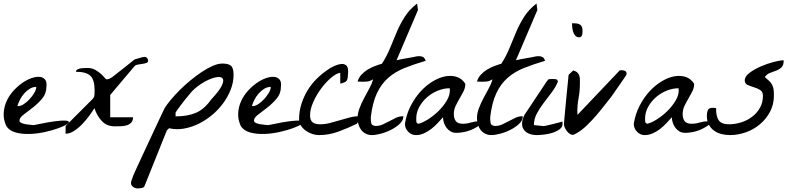

<svg xmlns="http://www.w3.org/2000/svg" viewBox="-20 -768 4500 1093"><path d="M15.6 -50.8Q-1 -87.9 1 -123.5Q2.9 -159.2 17.1 -190.9Q31.2 -222.7 54.2 -248.5Q77.1 -274.4 103.5 -293.5Q129.9 -312.5 156.7 -322.3Q183.6 -332 204.1 -330.6Q224.6 -329.1 236.3 -315.4Q248 -301.8 244.1 -273.4Q244.1 -235.4 220.2 -207Q196.3 -178.7 167.5 -156.2Q138.7 -133.8 114.7 -115.7Q90.8 -97.7 90.8 -82Q90.8 -73.2 101.1 -68.4Q111.3 -63.5 125 -61Q138.7 -58.6 152.3 -57.6Q166 -56.6 171.9 -55.7Q263.7 -75.2 309.6 -79.6Q355.5 -84 367.2 -78.6Q378.9 -73.2 362.8 -62Q346.7 -50.8 313.5 -38.6Q280.3 -26.4 236.3 -16.6Q192.4 -6.8 149.4 -5.4Q106.4 -3.9 69.8 -13.7Q33.2 -23.4 15.6 -50.8ZM186.5 -273.4Q167 -273.4 149.4 -262.7Q131.8 -252 117.7 -235.8Q103.5 -219.7 93.8 -200.7Q84 -181.6 79.1 -165Q81.1 -164.1 82 -164.1H85Q98.6 -164.1 116.2 -175.8Q133.8 -187.5 149.4 -204.6Q165 -221.7 175.8 -240.2Q186.5 -258.8 186.5 -273.4Z M505.9 -203.1Q516.6 -213.9 517.6 -226.6Q518.6 -239.3 518.6 -252.9Q518.6 -313.5 494.6 -336.4Q470.7 -359.4 412.1 -359.4Q412.1 -368.2 421.4 -373Q430.7 -377.9 442.9 -379.4Q455.1 -380.9 465.8 -380.9Q476.6 -380.9 479.5 -380.9Q502.9 -380.9 521.5 -370.6Q540 -360.4 553.2 -348.6Q566.4 -336.9 574.7 -326.7Q583 -316.4 586.9 -316.4Q595.7 -316.4 604 -320.3Q612.3 -324.2 619.1 -329.1Q626 -335 644.5 -349.1Q663.1 -363.3 683.1 -379.4Q703.1 -395.5 721.2 -409.7Q739.3 -423.8 746.1 -429.7Q749 -430.7 756.3 -432.6Q763.7 -434.6 771.5 -437Q779.3 -439.5 786.6 -441.4Q793.9 -443.4 796.9 -443.4H799.8Q800.8 -443.4 801.8 -443.8Q802.7 -444.3 803.7 -444.3Q811.5 -444.3 817.4 -437.5Q823.2 -430.7 823.2 -422.9Q823.2 -413.1 813.5 -409.7Q803.7 -406.2 790.5 -404.3Q777.3 -402.3 764.6 -400.4Q752 -398.4 746.1 -391.6L607.4 -227.5V-100.6H737.3Q737.3 -80.1 726.6 -69.3Q715.8 -58.6 700.2 -54.2Q684.6 -49.8 666 -49.3Q647.5 -48.8 632.8 -48.8Q587.9 -48.8 559.6 -79.1Q531.2 -109.4 517.6 -152.3Q506.8 -134.8 488.8 -109.9Q470.7 -85 448.7 -62Q426.8 -39.1 401.9 -22.9Q377 -6.8 353.5 -6.8V-50.8Z M725.6 273.4Q725.6 272.5 726.1 269.5Q726.6 266.6 726.6 265.6Q727.5 262.7 729.5 257.3Q731.4 252 733.4 246.1Q735.4 240.2 737.3 234.9Q739.3 229.5 740.2 227.5Q746.1 213.9 759.8 184.1Q773.4 154.3 791 116.7Q808.6 79.1 827.6 38.1Q846.7 -2.9 864.3 -40.5Q881.8 -78.1 896 -107.9Q910.2 -137.7 917 -152.3Q929.7 -172.9 952.6 -200.2Q975.6 -227.5 1003.9 -255.9Q1032.2 -284.2 1064.9 -311Q1097.7 -337.9 1129.4 -358.9Q1161.1 -379.9 1191.4 -393.1Q1221.7 -406.2 1245.1 -406.2Q1280.3 -406.2 1294.9 -393.6Q1309.6 -380.9 1309.6 -341.8Q1309.6 -299.8 1293.5 -258.3Q1277.3 -216.8 1250 -179.7Q1222.7 -142.6 1186 -112.3Q1149.4 -82 1108.9 -62.5Q1068.4 -43 1025.4 -35.6Q982.4 -28.3 942.4 -38.1L929.7 -25.4L802.7 291Q799.8 299.8 786.1 302.2Q772.5 304.7 763.7 304.7Q751 304.7 738.3 296.4Q725.6 288.1 725.6 273.4ZM1182.6 -202.1Q1228.5 -251 1242.2 -279.8Q1255.9 -308.6 1248 -320.3Q1240.2 -332 1216.8 -329.1Q1193.4 -326.2 1164.1 -312.5Q1134.8 -298.8 1105 -276.4Q1075.2 -253.9 1055.7 -227.5Q1046.9 -217.8 1034.2 -201.7Q1021.5 -185.5 1009.3 -169.4Q997.1 -153.3 988.3 -140.6Q979.5 -127.9 979.5 -126V-105.5Q1046.9 -105.5 1094.7 -125.5Q1142.6 -145.5 1182.6 -202.1Z M1350.6 -50.8Q1334 -87.9 1335.9 -123.5Q1337.9 -159.2 1352.1 -190.9Q1366.2 -222.7 1389.2 -248.5Q1412.1 -274.4 1438.5 -293.5Q1464.8 -312.5 1491.7 -322.3Q1518.6 -332 1539.1 -330.6Q1559.6 -329.1 1571.3 -315.4Q1583 -301.8 1579.1 -273.4Q1579.1 -235.4 1555.2 -207Q1531.2 -178.7 1502.4 -156.2Q1473.6 -133.8 1449.7 -115.7Q1425.8 -97.7 1425.8 -82Q1425.8 -73.2 1436 -68.4Q1446.3 -63.5 1460 -61Q1473.6 -58.6 1487.3 -57.6Q1501 -56.6 1506.8 -55.7Q1598.6 -75.2 1644.5 -79.6Q1690.4 -84 1702.1 -78.6Q1713.9 -73.2 1697.8 -62Q1681.6 -50.8 1648.4 -38.6Q1615.2 -26.4 1571.3 -16.6Q1527.3 -6.8 1484.4 -5.4Q1441.4 -3.9 1404.8 -13.7Q1368.2 -23.4 1350.6 -50.8ZM1521.5 -273.4Q1502 -273.4 1484.4 -262.7Q1466.8 -252 1452.6 -235.8Q1438.5 -219.7 1428.7 -200.7Q1418.9 -181.6 1414.1 -165Q1416 -164.1 1417 -164.1H1419.9Q1433.6 -164.1 1451.2 -175.8Q1468.8 -187.5 1484.4 -204.6Q1500 -221.7 1510.7 -240.2Q1521.5 -258.8 1521.5 -273.4Z M1917 -353.5Q1894.5 -350.6 1865.2 -325.7Q1835.9 -300.8 1809.1 -265.1Q1782.2 -229.5 1763.7 -188Q1745.1 -146.5 1745.1 -111.3Q1745.1 -83 1759.8 -71.8Q1774.4 -60.5 1801.8 -60.5Q1831.1 -60.5 1858.9 -67.9Q1886.7 -75.2 1914.6 -83.5Q1942.4 -91.8 1970.2 -99.1Q1998 -106.4 2027.3 -106.4Q2027.3 -92.8 2023.4 -83.5Q2019.5 -74.2 2011.7 -63.5Q1960.9 -39.1 1907.2 -19Q1853.5 1 1794.9 1Q1777.3 1 1757.8 -5.4Q1738.3 -11.7 1721.7 -23.4Q1705.1 -35.2 1693.8 -51.8Q1682.6 -68.4 1682.6 -88.9Q1682.6 -132.8 1695.3 -174.3Q1708 -215.8 1730.5 -252.9Q1752.9 -290 1784.7 -321.3Q1816.4 -352.5 1853.5 -376V-377Q1868.2 -385.7 1887.2 -394Q1906.2 -402.3 1922.9 -403.8Q1939.5 -405.3 1950.7 -396Q1961.9 -386.7 1961.9 -361.3Q1961.9 -349.6 1960 -330.6Q1958 -311.5 1949.2 -303.7Q1941.4 -298.8 1928.7 -294.9Q1922.9 -293 1917 -292Z M2015.6 -94.7Q2015.6 -123 2026.4 -151.4Q2037.1 -179.7 2051.8 -207.5Q2066.4 -235.4 2081.5 -262.7Q2096.7 -290 2104.5 -316.4Q2085.9 -305.7 2072.8 -304.2Q2059.6 -302.7 2041 -302.7Q2039.1 -302.7 2028.8 -303.2Q2018.6 -303.7 2015.6 -303.7Q2021.5 -325.2 2037.1 -342.3Q2052.7 -359.4 2072.8 -371.6Q2092.8 -383.8 2114.7 -392.1Q2136.7 -400.4 2154.3 -405.3Q2183.6 -451.2 2202.1 -497.6Q2220.7 -543.9 2239.7 -588.4Q2258.8 -632.8 2284.7 -673.3Q2310.5 -713.9 2354.5 -748L2359.4 -710.9L2237.3 -424.8Q2248 -427.7 2263.7 -430.7Q2279.3 -433.6 2295.4 -436.5Q2311.5 -439.5 2326.7 -441.9Q2341.8 -444.3 2352.5 -447.3Q2353.5 -447.3 2358.4 -447.8Q2363.3 -448.2 2366.2 -448.2Q2379.9 -448.2 2388.7 -443.4Q2397.5 -438.5 2403.3 -421.9Q2336.9 -402.3 2283.2 -380.9Q2229.5 -359.4 2189.9 -324.7Q2150.4 -290 2125.5 -236.8Q2100.6 -183.6 2090.8 -100.6Q2090.8 -83 2092.8 -68.4Q2094.7 -53.7 2117.2 -50.8Q2139.6 -50.8 2159.2 -59.6Q2178.7 -68.4 2197.3 -78.6Q2215.8 -88.9 2234.9 -97.7Q2253.9 -106.4 2276.4 -106.4Q2276.4 -83 2255.9 -63.5Q2235.4 -43.9 2206.5 -29.3Q2177.7 -14.6 2147.5 -6.8Q2117.2 1 2097.7 1Q2078.1 1 2062.5 -6.8Q2046.9 -14.6 2036.6 -27.8Q2026.4 -41 2021 -58.6Q2015.6 -76.2 2015.6 -94.7Z M2285.2 -63.5Q2293.9 -119.1 2318.4 -166Q2342.8 -212.9 2374.5 -247.6Q2406.2 -282.2 2443.4 -304.7Q2480.5 -327.1 2515.6 -333.5Q2550.8 -339.8 2580.6 -330.1Q2610.4 -320.3 2628.9 -291Q2628.9 -268.6 2618.7 -248Q2608.4 -227.5 2596.2 -207Q2584 -186.5 2573.7 -165Q2563.5 -143.6 2563.5 -119.1Q2563.5 -93.8 2574.7 -78.6Q2585.9 -63.5 2614.3 -63.5Q2637.7 -63.5 2659.7 -70.3Q2681.6 -77.1 2704.1 -77.1Q2708 -77.1 2717.3 -76.7Q2726.6 -76.2 2729.5 -76.2Q2717.8 -59.6 2699.2 -47.9Q2680.7 -36.1 2660.2 -27.8Q2639.6 -19.5 2617.7 -15.6Q2595.7 -11.7 2577.1 -11.7Q2559.6 -11.7 2545.9 -19.5Q2532.2 -27.3 2522.5 -40Q2512.7 -52.7 2507.3 -68.8Q2502 -85 2502 -100.6Q2487.3 -84 2470.2 -65.9Q2453.1 -47.9 2434.1 -33.2Q2415 -18.6 2393.1 -8.8Q2371.1 1 2347.7 1Q2322.3 1 2303.7 -18.1Q2285.2 -37.1 2285.2 -63.5ZM2349.6 -93.8Q2349.6 -85.9 2350.1 -76.2Q2350.6 -66.4 2362.3 -63.5Q2386.7 -69.3 2418 -89.4Q2449.2 -109.4 2476.6 -136.2Q2503.9 -163.1 2522.5 -193.8Q2541 -224.6 2541 -252.9Q2541 -254.9 2540.5 -259.3Q2540 -263.7 2540 -265.6Q2506.8 -265.6 2472.7 -252Q2438.5 -238.3 2411.1 -214.4Q2383.8 -190.4 2366.7 -159.2Q2349.6 -127.9 2349.6 -93.8Z M2695.3 -94.7Q2695.3 -123 2706.1 -151.4Q2716.8 -179.7 2731.4 -207.5Q2746.1 -235.4 2761.2 -262.7Q2776.4 -290 2784.2 -316.4Q2765.6 -305.7 2752.4 -304.2Q2739.3 -302.7 2720.7 -302.7Q2718.8 -302.7 2708.5 -303.2Q2698.2 -303.7 2695.3 -303.7Q2701.2 -325.2 2716.8 -342.3Q2732.4 -359.4 2752.4 -371.6Q2772.5 -383.8 2794.4 -392.1Q2816.4 -400.4 2834 -405.3Q2863.3 -451.2 2881.8 -497.6Q2900.4 -543.9 2919.4 -588.4Q2938.5 -632.8 2964.4 -673.3Q2990.2 -713.9 3034.2 -748L3039.1 -710.9L2917 -424.8Q2927.7 -427.7 2943.4 -430.7Q2959 -433.6 2975.1 -436.5Q2991.2 -439.5 3006.3 -441.9Q3021.5 -444.3 3032.2 -447.3Q3033.2 -447.3 3038.1 -447.8Q3043 -448.2 3045.9 -448.2Q3059.6 -448.2 3068.4 -443.4Q3077.1 -438.5 3083 -421.9Q3016.6 -402.3 2962.9 -380.9Q2909.2 -359.4 2869.6 -324.7Q2830.1 -290 2805.2 -236.8Q2780.3 -183.6 2770.5 -100.6Q2770.5 -83 2772.5 -68.4Q2774.4 -53.7 2796.9 -50.8Q2819.3 -50.8 2838.9 -59.6Q2858.4 -68.4 2877 -78.6Q2895.5 -88.9 2914.6 -97.7Q2933.6 -106.4 2956.1 -106.4Q2956.1 -83 2935.5 -63.5Q2915 -43.9 2886.2 -29.3Q2857.4 -14.6 2827.1 -6.8Q2796.9 1 2777.3 1Q2757.8 1 2742.2 -6.8Q2726.6 -14.6 2716.3 -27.8Q2706.1 -41 2700.7 -58.6Q2695.3 -76.2 2695.3 -94.7Z M2952.1 -63.5Q2952.1 -77.1 2955.1 -87.4Q2958 -97.7 2965.8 -114.3Q2972.7 -124 2990.7 -151.4Q3008.8 -178.7 3028.8 -209Q3048.8 -239.3 3066.9 -266.1Q3085 -293 3091.8 -303.7Q3100.6 -316.4 3105.5 -317.4Q3110.4 -318.4 3124 -318.4Q3132.8 -318.4 3143.1 -317.4Q3153.3 -316.4 3156.2 -303.7Q3142.6 -270.5 3119.6 -240.7Q3096.7 -210.9 3074.7 -181.6Q3052.7 -152.3 3036.1 -121.6Q3019.5 -90.8 3019.5 -55.7Q3023.4 -55.7 3031.7 -54.7Q3040 -53.7 3049.8 -52.7Q3059.6 -51.8 3067.9 -50.8Q3076.2 -49.8 3080.1 -50.8Q3085.9 -51.8 3100.1 -55.2Q3114.3 -58.6 3130.4 -62.5Q3146.5 -66.4 3161.1 -70.3Q3175.8 -74.2 3181.6 -76.2Q3181.6 -74.2 3182.1 -69.8Q3182.6 -65.4 3182.6 -63.5Q3182.6 -43.9 3164.6 -31.2Q3146.5 -18.6 3122.6 -11.2Q3098.6 -3.9 3073.7 -1.5Q3048.8 1 3035.2 1Q3020.5 1 3005.4 -2.4Q2990.2 -5.9 2978.5 -13.7Q2966.8 -21.5 2959.5 -33.7Q2952.1 -45.9 2952.1 -63.5ZM3236.3 -635.7Q3249 -635.7 3259.8 -634.8Q3270.5 -633.8 3278.3 -629.9Q3286.1 -626 3291 -618.2Q3295.9 -610.4 3295.9 -596.7Q3295.9 -590.8 3295.9 -584Q3295.9 -577.1 3294.4 -570.8Q3293 -564.5 3289.1 -560.1Q3285.2 -555.7 3276.4 -555.7Q3262.7 -555.7 3254.4 -565.4Q3246.1 -575.2 3242.2 -588.4Q3238.3 -601.6 3237.3 -615.2Q3236.3 -628.9 3236.3 -635.7Z M3190.4 -61.5Q3190.4 -64.5 3190.9 -69.8Q3191.4 -75.2 3191.4 -76.2Q3194.3 -105.5 3198.2 -150.9Q3202.1 -196.3 3206.5 -238.3Q3210.9 -280.3 3213.9 -311Q3216.8 -341.8 3216.8 -341.8L3243.2 -367.2Q3259.8 -362.3 3267.6 -354Q3275.4 -345.7 3278.3 -335.9Q3281.2 -326.2 3281.2 -314.5Q3281.2 -302.7 3281.2 -291Q3281.2 -250 3273.9 -211.4Q3266.6 -172.9 3266.6 -132.8Q3266.6 -130.9 3267.1 -123.5Q3267.6 -116.2 3267.6 -114.3L3507.8 -367.2Q3508.8 -368.2 3513.2 -368.2Q3517.6 -368.2 3519.5 -368.2Q3529.3 -368.2 3538.1 -364.3Q3546.9 -360.4 3546.9 -347.7Q3546.9 -346.7 3546.4 -346.2Q3545.9 -345.7 3545.9 -344.7V-341.8Q3541 -334 3528.8 -316.4Q3516.6 -298.8 3502.4 -278.3Q3488.3 -257.8 3475.6 -239.7Q3462.9 -221.7 3458 -214.8Q3441.4 -194.3 3419.4 -166Q3397.5 -137.7 3372.6 -108.9Q3347.7 -80.1 3320.8 -54.2Q3293.9 -28.3 3267.6 -12.7Q3262.7 -9.8 3253.4 -4.9Q3244.1 0 3243.2 0Q3232.4 0 3223.1 -6.3Q3213.9 -12.7 3206.5 -22.5Q3199.2 -32.2 3194.8 -42.5Q3190.4 -52.7 3190.4 -61.5Z M3587.9 -63.5Q3596.7 -119.1 3621.1 -166Q3645.5 -212.9 3677.2 -247.6Q3709 -282.2 3746.1 -304.7Q3783.2 -327.1 3818.4 -333.5Q3853.5 -339.8 3883.3 -330.1Q3913.1 -320.3 3931.6 -291Q3931.6 -268.6 3921.4 -248Q3911.1 -227.5 3898.9 -207Q3886.7 -186.5 3876.5 -165Q3866.2 -143.6 3866.2 -119.1Q3866.2 -93.8 3877.4 -78.6Q3888.7 -63.5 3917 -63.5Q3940.4 -63.5 3962.4 -70.3Q3984.4 -77.1 4006.8 -77.1Q4010.7 -77.1 4020 -76.7Q4029.3 -76.2 4032.2 -76.2Q4020.5 -59.6 4002 -47.9Q3983.4 -36.1 3962.9 -27.8Q3942.4 -19.5 3920.4 -15.6Q3898.4 -11.7 3879.9 -11.7Q3862.3 -11.7 3848.6 -19.5Q3835 -27.3 3825.2 -40Q3815.4 -52.7 3810.1 -68.8Q3804.7 -85 3804.7 -100.6Q3790 -84 3772.9 -65.9Q3755.9 -47.9 3736.8 -33.2Q3717.8 -18.6 3695.8 -8.8Q3673.8 1 3650.4 1Q3625 1 3606.4 -18.1Q3587.9 -37.1 3587.9 -63.5ZM3652.3 -93.8Q3652.3 -85.9 3652.8 -76.2Q3653.3 -66.4 3665 -63.5Q3689.5 -69.3 3720.7 -89.4Q3752 -109.4 3779.3 -136.2Q3806.6 -163.1 3825.2 -193.8Q3843.8 -224.6 3843.8 -252.9Q3843.8 -254.9 3843.3 -259.3Q3842.8 -263.7 3842.8 -265.6Q3809.6 -265.6 3775.4 -252Q3741.2 -238.3 3713.9 -214.4Q3686.5 -190.4 3669.4 -159.2Q3652.3 -127.9 3652.3 -93.8Z M4003.9 -108.4Q4003.9 -127 4009.3 -140.6Q4014.6 -154.3 4037.1 -154.3Q4039.1 -154.3 4046.4 -153.8Q4053.7 -153.3 4056.6 -152.3Q4055.7 -106.4 4071.3 -83.5Q4086.9 -60.5 4129.9 -60.5Q4165 -60.5 4199.2 -71.3Q4233.4 -82 4261.2 -103Q4289.1 -124 4306.2 -154.3Q4323.2 -184.6 4323.2 -222.7Q4323.2 -246.1 4307.1 -255.9Q4291 -265.6 4271.5 -271.5Q4252 -277.3 4235.8 -284.7Q4219.7 -292 4219.7 -310.5Q4219.7 -333 4247.1 -353.5Q4274.4 -374 4311.5 -390.1Q4348.6 -406.2 4385.3 -415.5Q4421.9 -424.8 4441.4 -424.8Q4441.4 -396.5 4429.2 -384.8Q4417 -373 4399.4 -366.2Q4381.8 -359.4 4363.8 -353Q4345.7 -346.7 4334 -329.1Q4349.6 -316.4 4359.9 -306.2Q4370.1 -295.9 4376 -284.2Q4381.8 -272.5 4383.8 -258.3Q4385.7 -244.1 4385.7 -224.6Q4385.7 -173.8 4363.8 -132.3Q4341.8 -90.8 4306.6 -61Q4271.5 -31.2 4226.6 -15.1Q4181.6 1 4134.8 1Q4109.4 1 4085.4 -5.4Q4061.5 -11.7 4043.5 -25.4Q4025.4 -39.1 4014.6 -59.6Q4003.9 -80.1 4003.9 -108.4Z"/></svg>

Font: La Belle Aurore
Style: Regular
Weight: 400
Version: Version 1.001 2001